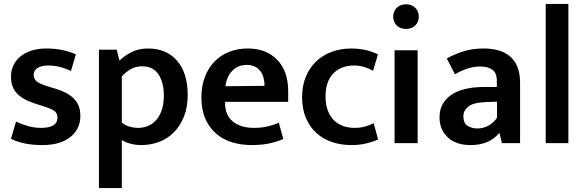

<svg xmlns="http://www.w3.org/2000/svg" viewBox="-20 -732 2994 982"><path d="M343 -369Q284 -397 228 -397Q191 -397 171.5 -384Q152 -371 152 -348Q152 -329 168 -315.5Q184 -302 232 -288L262 -279Q326 -260 358.5 -227Q391 -194 391 -140Q391 -71 339 -30.5Q287 10 197 10Q100 10 36 -22L62 -110Q91 -96 123.5 -87Q156 -78 191 -78Q274 -78 274 -131Q274 -155 254.5 -167Q235 -179 188 -193L157 -203Q95 -223 65.5 -255.5Q36 -288 36 -341Q36 -372 49 -398.5Q62 -425 85.5 -444Q109 -463 142.5 -473.5Q176 -484 217 -484Q258 -484 296.5 -476.5Q335 -469 368 -454Z M703 10Q674 10 647.5 3Q621 -4 603 -16V230H486V-478H577L591 -422Q619 -449 655 -466.5Q691 -484 737 -484Q831 -484 885.5 -421.5Q940 -359 940 -247Q940 -183 920.5 -135Q901 -87 868.5 -54.5Q836 -22 793 -6Q750 10 703 10ZM707 -393Q671 -393 644 -375.5Q617 -358 603 -341V-105Q620 -91 642 -84.5Q664 -78 688 -78Q712 -78 735 -87Q758 -96 776.5 -115.5Q795 -135 806.5 -166.5Q818 -198 818 -244Q818 -310 790.5 -351.5Q763 -393 707 -393Z M1454 -211H1131V-207Q1131 -142 1171.5 -110Q1212 -78 1278 -78Q1317 -78 1347.5 -85Q1378 -92 1406 -104L1429 -21Q1400 -8 1360 1Q1320 10 1267 10Q1214 10 1167.5 -4Q1121 -18 1086 -48Q1051 -78 1030.5 -124Q1010 -170 1010 -234Q1010 -290 1027 -336Q1044 -382 1075 -415Q1106 -448 1150 -466Q1194 -484 1247 -484Q1342 -484 1398 -426Q1454 -368 1454 -265ZM1333 -293Q1333 -314 1328 -333.5Q1323 -353 1312 -368Q1301 -383 1283.5 -391.5Q1266 -400 1242 -400Q1197 -400 1168 -370Q1139 -340 1133 -291Z M1793 -78Q1825 -78 1849.5 -85.5Q1874 -93 1891 -102L1914 -19Q1892 -8 1856 1Q1820 10 1777 10Q1724 10 1678 -5.5Q1632 -21 1598 -52Q1564 -83 1544.5 -129Q1525 -175 1525 -236Q1525 -292 1543.5 -338Q1562 -384 1595.5 -416.5Q1629 -449 1675.5 -466.5Q1722 -484 1778 -484Q1809 -484 1842 -478Q1875 -472 1913 -454L1888 -370Q1865 -383 1841 -390Q1817 -397 1791 -397Q1725 -397 1685 -356.5Q1645 -316 1645 -239Q1645 -194 1658 -163Q1671 -132 1692 -113Q1713 -94 1739.5 -86Q1766 -78 1793 -78Z M1998 0V-475H2116V0ZM2057 -584Q2026 -584 2008.5 -602Q1991 -620 1991 -647Q1991 -673 2009 -691.5Q2027 -710 2057 -710Q2086 -710 2104 -692Q2122 -674 2122 -647Q2122 -620 2104 -602Q2086 -584 2057 -584Z M2265 -433Q2309 -457 2354 -470.5Q2399 -484 2453 -484Q2495 -484 2529 -474.5Q2563 -465 2588 -444Q2613 -423 2626.5 -389.5Q2640 -356 2640 -308V0H2547L2535 -50H2532Q2481 10 2387 10Q2312 10 2270 -29.5Q2228 -69 2228 -132Q2228 -172 2245 -201Q2262 -230 2291.5 -249Q2321 -268 2362 -277.5Q2403 -287 2451 -287H2521V-320Q2521 -359 2498 -375.5Q2475 -392 2436 -392Q2408 -392 2376.5 -383Q2345 -374 2307 -352ZM2522 -212 2468 -210Q2402 -208 2376 -187.5Q2350 -167 2350 -138Q2350 -101 2372 -88Q2394 -75 2423 -75Q2452 -75 2478.5 -89.5Q2505 -104 2522 -130Z M2771 0V-712H2887V0Z"/></svg>

Font: Ek Mukta SemiBold
Style: Regular
Weight: 600
Designer: Girish Dalvi and Yashodeep Gholap
Foundry: Ek Type
Version: Version 2.538;PS 1.002;hotconv 16.6.51;makeotf.lib2.5.65220;